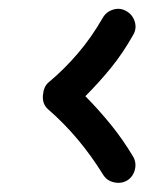

<svg xmlns="http://www.w3.org/2000/svg" viewBox="-20 -520 360 426"><path d="M262.2 -119.6Q248.5 -111.8 232.7 -115.5Q216.8 -119.1 208.5 -132.8Q156.7 -216.8 86.4 -277.8Q73.7 -289.1 75.2 -308.3Q76.7 -327.6 87.4 -336.9Q122.1 -365.7 152.6 -401.4Q183.1 -437 208 -480.5Q215.8 -494.1 231.4 -498.8Q247.1 -503.4 260.7 -495.1Q274.4 -487.3 279.1 -471.7Q283.7 -456.1 275.4 -442.4Q252.9 -402.3 226.3 -369.6Q199.7 -336.9 169.4 -306.6Q198.7 -276.9 225.6 -243.9Q252.4 -210.9 274.9 -173.3Q283.2 -159.7 279.3 -143.8Q275.4 -127.9 262.2 -119.6Z"/></svg>

Font: Mikhak SemiBold
Style: Regular
Weight: 600
Designer: Amin Abedi
Version: Version 3.3